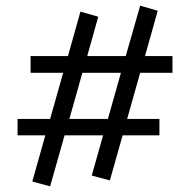

<svg xmlns="http://www.w3.org/2000/svg" viewBox="-20 -596 672 678"><path d="M475 -339 429 -176H543V-118H413L368 41L304 24L344 -118H208L157 62L94 45L140 -118H42V-176H157L203 -339H88V-398H220L264 -555L327 -537L288 -398H424L475 -576L537 -558L492 -398H589V-339ZM407 -339H271L225 -176H361Z"/></svg>

Font: Ysabeau Infant Medium
Style: Regular
Weight: 500
Designer: Christian Thalmann (Catharsis Fonts)
Version: Version 0.003